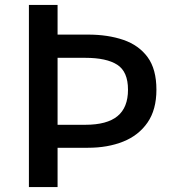

<svg xmlns="http://www.w3.org/2000/svg" viewBox="-20 -757 708 777"><path d="M97 0V-737H213V-617H336Q417 -617 479.5 -595.5Q542 -574 577.5 -525.5Q613 -477 613 -394Q613 -313 577 -261Q541 -209 478.5 -184Q416 -159 336 -159H213V0ZM213 -252H325Q413 -252 455.5 -287Q498 -322 498 -394Q498 -467 454.5 -495Q411 -523 325 -523H213Z"/></svg>

Font: Noto Sans SC Medium
Style: Regular
Weight: 500
Designer: Ryoko NISHIZUKA  (kana, bopomofo & ideographs); Paul D. Hunt (Latin, Greek & Cyrillic); Sandoll Communications , Soo-you
Foundry: Adobe
Version: Version 2.004-H2;hotconv 1.0.118;makeotfexe 2.5.65603